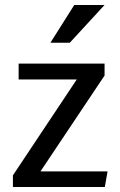

<svg xmlns="http://www.w3.org/2000/svg" viewBox="-20 -753 485 773"><path d="M55 -497H401V-449L143 -63H413L402 0H32V-47L289 -433H55ZM279 -733H401L261 -581H183Z"/></svg>

Font: Rosario Light
Style: Regular
Weight: 300
Designer: Hector Gatti
Foundry: Omnibus Type
Version: Version 1.101; ttfautohint (v1.8.1.43-b0c9)